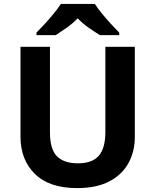

<svg xmlns="http://www.w3.org/2000/svg" viewBox="-20 -954 796 984"><path d="M671 -714V-252Q671 -178 638.5 -118.5Q606 -59 540.5 -24.5Q475 10 375 10Q233 10 159 -62.5Q85 -135 85 -254V-714H236V-277Q236 -189 272 -153Q308 -117 379 -117Q453 -117 486.5 -156Q520 -195 520 -278V-714ZM466 -934Q480 -912 502.5 -884.5Q525 -857 549 -831Q573 -805 591 -787V-774H492Q466 -790 435 -811.5Q404 -833 378 -860Q352 -833 322 -812Q292 -791 266 -774H167V-787Q186 -806 209.5 -831.5Q233 -857 255.5 -884.5Q278 -912 292 -934Z"/></svg>

Font: Noto IKEA Latin
Style: Bold
Weight: 700
Designer: Monotype Design Team
Foundry: Monotype Imaging Inc.
Version: Version 1.0